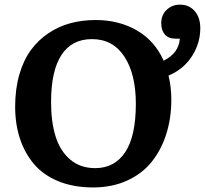

<svg xmlns="http://www.w3.org/2000/svg" viewBox="-20 -801 891 835"><path d="M384.8 14.2Q299.8 14.2 234.1 -12.7Q168.5 -39.6 127.9 -87.4Q87.4 -135.3 66.7 -198.2Q45.9 -261.2 45.9 -336.9Q45.9 -414.1 64.2 -477.1Q82.5 -540 114.5 -583.5Q146.5 -627 190.9 -656.7Q235.4 -686.5 286.6 -700.2Q337.9 -713.9 396 -713.9Q497.1 -713.9 575 -668.9Q652.8 -624 691.9 -537.1Q757.3 -569.8 762.2 -632.8H744.1Q712.9 -632.8 697 -650.9Q681.2 -668.9 681.2 -700.2Q681.2 -736.8 705.3 -758.8Q729.5 -780.8 762.2 -780.8Q802.7 -780.8 826.9 -752.7Q851.1 -724.6 851.1 -678.2Q851.1 -613.8 815.2 -557.1Q779.3 -500.5 712.9 -472.2Q725.1 -421.9 725.1 -368.2Q725.1 -287.1 703.1 -218Q681.2 -148.9 639.4 -96.9Q597.7 -44.9 532.2 -15.4Q466.8 14.2 384.8 14.2ZM394 -69.8Q478.5 -69.8 524.7 -139.4Q570.8 -209 570.8 -350.1Q570.8 -478.5 521 -554.7Q471.2 -630.9 379.9 -630.9Q292.5 -630.9 247.3 -562Q202.1 -493.2 202.1 -356.9Q202.1 -270.5 221.9 -207.3Q241.7 -144 285.6 -106.9Q329.6 -69.8 394 -69.8Z"/></svg>

Font: Literata Book
Style: Bold
Weight: 700
Designer: Latin by Veronika Burian and Jose Scaglione. Greek by Irene Vlachou. Cyrillic by Vera Evstafieva
Foundry: TypeTogether
Version: Version 2.003;PS 002.003;hotconv 1.0.88;makeotf.lib2.5.64775